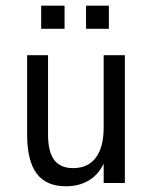

<svg xmlns="http://www.w3.org/2000/svg" viewBox="-20 -649 540 681"><path d="M76.2 -171.9V-453.1H150.4V-171.9Q150.4 -110.4 172.4 -81.5Q194.3 -52.7 239.3 -52.7Q292 -52.7 319.8 -89.8Q347.7 -127 347.7 -196.3V-453.1H422.9V0H347.7V-68.4Q328.1 -28.3 293.9 -8.3Q259.8 11.7 213.9 11.7Q143.6 11.7 109.9 -33.7Q76.2 -79.1 76.2 -171.9ZM126 -628.9H209V-546.9H126ZM285.2 -628.9H366.2V-546.9H285.2Z"/></svg>

Font: BabelStone Pseudographica Colour
Style: Regular
Weight: 400
Designer: Andrew West
Foundry: BabelStone
Version: Version 16.0.0